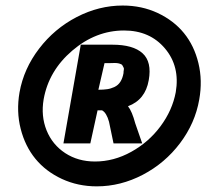

<svg xmlns="http://www.w3.org/2000/svg" viewBox="-20 -761 738 687"><path d="M418.9 -741.2Q487.3 -741.2 544.4 -714.4Q601.6 -687.5 638.2 -642.6Q674.8 -597.7 689.9 -535.4Q705.1 -473.1 692.9 -404.8Q678.2 -320.3 624.3 -248.8Q570.3 -177.2 491 -135.7Q411.6 -94.2 326.2 -94.2Q258.8 -94.2 201.4 -120.8Q144 -147.5 106.9 -192.6Q69.8 -237.8 54 -300Q38.1 -362.3 49.8 -430.2Q64.9 -515.1 119.9 -586.9Q174.8 -658.7 254.4 -700Q334 -741.2 418.9 -741.2ZM608.9 -431.2Q624.5 -523.4 570.3 -587.6Q516.1 -651.9 423.8 -651.9Q322.8 -651.9 238.5 -579.8Q154.3 -507.8 136.2 -405.8Q126 -345.7 146.7 -294.4Q167.5 -243.2 213.4 -213.1Q259.3 -183.1 319.8 -183.1Q387.2 -183.1 449.7 -217.8Q512.2 -252.4 554.4 -309.3Q596.7 -366.2 608.9 -431.2ZM381.8 -601.1Q456.5 -601.1 490.2 -570.3Q523.9 -539.6 512.2 -474.1Q500 -403.8 438 -380.9Q452.6 -362.3 463.9 -319.8L488.8 -248H386.2L370.1 -325.2Q361.3 -357.4 345.2 -366.2H329.1L303.2 -248H207L269 -601.1ZM354 -535.2 332 -439.9Q350.6 -439.9 363.8 -441.9Q377 -443.8 389.9 -450Q402.8 -456.1 410.6 -468.3Q418.5 -480.5 421.9 -499Q421.9 -505.9 423.1 -511.2Q424.3 -516.6 421.6 -520.5Q418.9 -524.4 418 -527.1Q417 -529.8 412.6 -531.5Q408.2 -533.2 406 -533.9Q403.8 -534.7 398.7 -535.2Q393.6 -535.6 390.9 -535.6Q388.2 -535.6 382.8 -535.4Q377.4 -535.2 375 -535.2Z"/></svg>

Font: Stilu Bold
Style: Italic
Weight: 700
Italic angle: -10°
Designer: Genilson Lima Santos
Foundry: Genilson Lima Santos
Version: Version 1.200;PS 001.200;hotconv 1.0.88;makeotf.lib2.5.64775